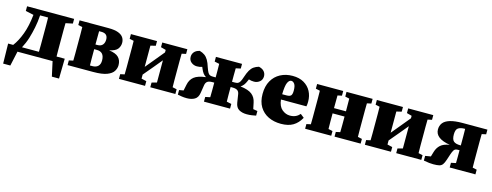

<svg xmlns="http://www.w3.org/2000/svg" viewBox="-23 -1181 5174 2018"><g transform="rotate(15 2564.0 -172.0)"><path d="M205 -174Q195 -142 182.5 -112.5Q170 -83 156 -57H340Q341 -94 341 -136.5Q341 -179 341 -210V-277Q341 -309 341 -351Q341 -393 340 -430H253Q248 -357 235 -293.5Q222 -230 205 -174ZM96 -436V-487H608V-436L532 -420Q531 -385 531 -346Q531 -307 531 -277V-210Q531 -179 531 -136.5Q531 -94 532 -57H621L617 160H539L504 0H122L87 160H9L5 -57H60Q105 -116 138 -205Q171 -294 184 -417Z M667 0V-51L713 -61Q714 -97 714 -138Q714 -179 714 -210V-277Q714 -308 714 -349Q714 -390 713 -426L667 -436V-487H982Q1050 -487 1089 -472Q1128 -457 1144.5 -431.5Q1161 -406 1161 -374Q1161 -337 1138.5 -307Q1116 -277 1048 -263Q1122 -254 1153.5 -222Q1185 -190 1185 -137Q1185 -103 1165.5 -71.5Q1146 -40 1094.5 -20Q1043 0 946 0ZM894 -210Q894 -179 894 -136.5Q894 -94 895 -57H922Q961 -57 983 -78Q1005 -99 1005 -140Q1005 -234 922 -234H894ZM920 -430H895Q895 -398 894.5 -359.5Q894 -321 894 -285H917Q953 -285 971.5 -306.5Q990 -328 990 -364Q990 -430 920 -430Z M1567 -436V-487H1840V-436L1794 -426Q1793 -390 1793 -349Q1793 -308 1793 -277V-210Q1793 -179 1793 -138Q1793 -97 1794 -61L1840 -51V0H1567V-51L1622 -66V-308L1545 -215L1455 -108V-64L1510 -51V0H1226V-51L1272 -61Q1273 -97 1273 -138Q1273 -179 1273 -210V-277Q1273 -308 1273 -349Q1273 -390 1272 -426L1226 -436V-487H1510V-436L1455 -423V-192L1523 -274L1622 -394V-421Z M2719 0Q2700 4 2675 8Q2650 12 2619 12Q2569 12 2534.5 -8Q2500 -28 2492 -80L2478 -169Q2474 -196 2456.5 -208.5Q2439 -221 2403 -221H2382Q2382 -182 2382 -140Q2382 -98 2383 -62L2435 -51V0H2151V-51L2203 -62Q2204 -98 2204 -140.5Q2204 -183 2204 -221H2183Q2147 -221 2130 -208.5Q2113 -196 2108 -169L2094 -80Q2086 -28 2051.5 -8Q2017 12 1967 12Q1936 12 1911.5 8Q1887 4 1867 0V-50L1914 -58L1928 -125Q1939 -181 1979 -212.5Q2019 -244 2105 -254Q2086 -266 2072.5 -283.5Q2059 -301 2046 -332Q2045 -336 2043 -340Q2041 -344 2039 -348Q2014 -339 1982 -339Q1948 -339 1921 -360.5Q1894 -382 1894 -420Q1894 -450 1913 -472.5Q1932 -495 1971 -504Q2003 -495 2025.5 -479Q2048 -463 2065 -434.5Q2082 -406 2097 -357Q2109 -323 2118.5 -306Q2128 -289 2141 -283.5Q2154 -278 2173 -278H2204Q2204 -310 2204 -350Q2204 -390 2203 -425L2151 -436V-487H2435V-436L2383 -425Q2382 -389 2382 -348.5Q2382 -308 2382 -278H2413Q2433 -278 2445.5 -283.5Q2458 -289 2468 -306Q2478 -323 2489 -357Q2505 -406 2521.5 -434.5Q2538 -463 2560.5 -479Q2583 -495 2615 -504Q2654 -495 2673 -472.5Q2692 -450 2692 -420Q2692 -382 2665 -360.5Q2638 -339 2604 -339Q2573 -339 2547 -348Q2545 -344 2543.5 -340Q2542 -336 2540 -332Q2527 -301 2513.5 -283.5Q2500 -266 2481 -254Q2567 -244 2607 -212.5Q2647 -181 2658 -125L2672 -58L2719 -50Z M2982 -449Q2959 -449 2943 -415Q2927 -381 2925 -288H2972Q3008 -288 3020.5 -302.5Q3033 -317 3033 -355Q3033 -407 3017.5 -428Q3002 -449 2982 -449ZM2991 16Q2914 16 2854 -13Q2794 -42 2759.5 -98.5Q2725 -155 2725 -238Q2725 -323 2758.5 -382Q2792 -441 2850.5 -472Q2909 -503 2983 -503Q3056 -503 3106.5 -473.5Q3157 -444 3183 -394.5Q3209 -345 3209 -284Q3209 -268 3208 -256.5Q3207 -245 3204 -231H2927Q2935 -158 2974.5 -125Q3014 -92 3061 -92Q3096 -92 3122 -104Q3148 -116 3168 -139L3208 -107Q3174 -45 3122.5 -14.5Q3071 16 2991 16Z M3572 -436V-487H3856V-436L3810 -426Q3809 -390 3809 -349Q3809 -308 3809 -277V-210Q3809 -179 3809 -138Q3809 -97 3810 -61L3856 -51V0H3572V-51L3618 -61Q3619 -97 3619 -141.5Q3619 -186 3619 -231H3489Q3489 -187 3489 -142Q3489 -97 3490 -61L3536 -51V0H3252V-51L3298 -61Q3299 -97 3299 -138Q3299 -179 3299 -210V-277Q3299 -308 3299 -349Q3299 -390 3298 -426L3252 -436V-487H3536V-436L3490 -426Q3490 -393 3489.5 -356Q3489 -319 3489 -288H3619Q3619 -319 3618.5 -356Q3618 -393 3618 -426Z M4243 -436V-487H4516V-436L4470 -426Q4469 -390 4469 -349Q4469 -308 4469 -277V-210Q4469 -179 4469 -138Q4469 -97 4470 -61L4516 -51V0H4243V-51L4298 -66V-308L4221 -215L4131 -108V-64L4186 -51V0H3902V-51L3948 -61Q3949 -97 3949 -138Q3949 -179 3949 -210V-277Q3949 -308 3949 -349Q3949 -390 3948 -426L3902 -436V-487H4186V-436L4131 -423V-192L4199 -274L4298 -394V-421Z M4837 -487H5105V-436L5059 -426Q5058 -390 5058 -349Q5058 -308 5058 -277V-210Q5058 -179 5058 -138Q5058 -97 5059 -61L5105 -51V0H4825V-51L4877 -62Q4878 -96 4878 -133.5Q4878 -171 4878 -202H4859Q4829 -202 4817 -183Q4805 -164 4796 -136L4775 -72Q4763 -35 4749.5 -17Q4736 1 4713 6.5Q4690 12 4649 12Q4627 12 4604.5 9.5Q4582 7 4544 0V-51L4604 -61L4620 -115Q4634 -162 4666.5 -191Q4699 -220 4764 -230Q4602 -257 4602 -355Q4602 -396 4624.5 -425.5Q4647 -455 4698.5 -471Q4750 -487 4837 -487ZM4872 -254H4878V-277Q4878 -310 4878 -353.5Q4878 -397 4877 -434H4871Q4829 -434 4803 -418Q4777 -402 4777 -347Q4777 -293 4799.5 -273.5Q4822 -254 4872 -254Z"/></g></svg>

Font: Source Serif 4 Black
Style: Regular
Weight: 900
Designer: Frank Grießhammer
Foundry: Adobe
Version: Version 4.005;hotconv 1.1.0;makeotfexe 2.6.0